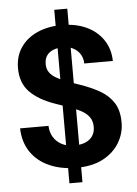

<svg xmlns="http://www.w3.org/2000/svg" viewBox="-59 -837 690 969"><g transform="rotate(-5 286.0 -352.5)"><path d="M253 87V-792H319V87ZM295 12Q219 12 159.5 -14Q100 -40 65.5 -90Q31 -140 29 -211H173Q174 -180 188.5 -155Q203 -130 230 -115.5Q257 -101 294 -101Q326 -101 349.5 -110.5Q373 -120 386.5 -139Q400 -158 400 -186Q400 -216 385.5 -236Q371 -256 345 -270Q319 -284 286 -295.5Q253 -307 218 -319Q134 -348 89.5 -393.5Q45 -439 45 -514Q45 -575 75.5 -619.5Q106 -664 160 -688Q214 -712 283 -712Q354 -712 407.5 -687.5Q461 -663 492.5 -617Q524 -571 525 -509H380Q380 -535 367.5 -555.5Q355 -576 332.5 -588Q310 -600 280 -600Q254 -600 232.5 -592Q211 -584 198.5 -567Q186 -550 186 -523Q186 -498 198 -481Q210 -464 231.5 -451.5Q253 -439 283 -427.5Q313 -416 349 -404Q402 -386 446 -361.5Q490 -337 516 -298Q542 -259 542 -196Q542 -141 513.5 -93.5Q485 -46 430.5 -17Q376 12 295 12Z"/></g></svg>

Font: DM Sans 9pt 36pt
Style: Bold
Weight: 700
Version: Version 4.004;gftools[0.9.30]